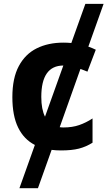

<svg xmlns="http://www.w3.org/2000/svg" viewBox="-20 -780 564 1008"><path d="M299.8 9.8Q273.9 9.8 251 6.8L179.2 208H82L163.1 -19Q105.5 -48.3 75.2 -110.4Q44.9 -172.4 44.9 -270Q44.9 -370.1 78.9 -433.3Q112.8 -496.6 173.1 -526.4Q233.4 -556.2 313 -556.2Q334.5 -556.2 354.5 -554.2L428.2 -759.8H523.9L443.8 -535.2Q463.9 -528.3 482.9 -519L439 -403.8Q429.2 -407.7 420.2 -411.4Q411.1 -415 402.3 -418L293.5 -112.3Q302.7 -110.8 313 -110.8Q359.4 -110.8 395.5 -123.3Q431.6 -135.7 465.8 -158.2V-30.8Q431.6 -9.3 394.3 0.2Q356.9 9.8 299.8 9.8ZM196.8 -271Q196.8 -206.5 216.3 -167.5L312.5 -436Q196.8 -435.5 196.8 -271Z"/></svg>

Font: Open Sans
Style: Bold
Weight: 700
Designer: Monotype Design Team
Foundry: Monotype Imaging Inc.
Version: Version 3.000; ttfautohint (v1.8.4)